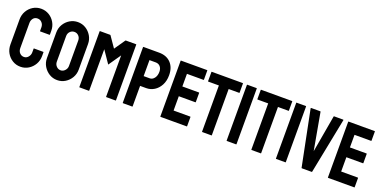

<svg xmlns="http://www.w3.org/2000/svg" viewBox="-15 -1464 4436 2232"><g transform="rotate(20 2202.5 -348.5)"><path d="M224 10Q169 10 124.5 -17.5Q80 -45 54 -91Q28 -137 28 -194V-505Q28 -560 54 -606Q80 -652 124.5 -679.5Q169 -707 224 -707Q278 -707 322.5 -680Q367 -653 393.5 -607Q420 -561 420 -505V-459Q420 -455 416 -455H302Q298 -455 298 -459V-505Q298 -538 276.5 -562Q255 -586 222 -586Q188 -586 169 -561.5Q150 -537 150 -505V-194Q150 -157 171.5 -134Q193 -111 224 -111Q255 -111 276.5 -136.5Q298 -162 298 -194V-240Q298 -244 302 -244H416Q420 -244 420 -240V-194Q420 -137 393.5 -91Q367 -45 322.5 -17.5Q278 10 224 10Z M678 10Q624 10 579.5 -17.5Q535 -45 508 -90.5Q481 -136 481 -191V-507Q481 -562 508 -607.5Q535 -653 580 -680Q625 -707 678 -707Q732 -707 776 -680Q820 -653 847 -607.5Q874 -562 874 -507V-191Q874 -136 847.5 -90.5Q821 -45 776.5 -17.5Q732 10 678 10ZM678 -111Q708 -111 730.5 -135.5Q753 -160 753 -191V-507Q753 -540 731.5 -563Q710 -586 678 -586Q647 -586 625 -563.5Q603 -541 603 -507V-191Q603 -158 625 -134.5Q647 -111 678 -111Z M954 0Q950 0 950 -4V-692Q950 -696 954 -696H1078Q1082 -696 1085 -692L1176 -560L1267 -692Q1270 -696 1274 -696H1399Q1403 -696 1403 -692V-4Q1403 0 1399 0H1285Q1281 0 1281 -4V-515L1176 -363L1072 -515V-4Q1072 0 1068 0Z M1491 0Q1487 0 1487 -4V-692Q1487 -696 1491 -696H1685Q1777 -696 1830.5 -640Q1884 -584 1884 -488Q1884 -417 1856 -365Q1828 -313 1783 -285Q1738 -257 1685 -257H1609V-4Q1609 0 1605 0ZM1609 -378H1685Q1717 -378 1740.5 -408.5Q1764 -439 1764 -488Q1764 -527 1743 -551.5Q1722 -576 1685 -576H1609Z M1956 0Q1952 0 1952 -4V-692Q1952 -696 1956 -696H2278Q2282 -696 2282 -692V-579Q2282 -575 2278 -575H2073V-419H2278Q2282 -419 2282 -415V-302Q2282 -298 2278 -298H2073V-121H2279Q2283 -121 2283 -116V-4Q2283 0 2279 0Z M2472 0Q2468 0 2468 -4V-575H2337Q2333 -575 2333 -579V-692Q2333 -696 2337 -696H2719Q2723 -696 2723 -692V-579Q2723 -575 2719 -575H2589V-4Q2589 0 2585 0Z M2776 0Q2772 0 2772 -4V-692Q2772 -696 2776 -696H2890Q2894 -696 2894 -692V-4Q2894 0 2890 0Z M3082 0Q3078 0 3078 -4V-575H2947Q2943 -575 2943 -579V-692Q2943 -696 2947 -696H3329Q3333 -696 3333 -692V-579Q3333 -575 3329 -575H3199V-4Q3199 0 3195 0Z M3386 0Q3382 0 3382 -4V-692Q3382 -696 3386 -696H3500Q3504 -696 3504 -692V-4Q3504 0 3500 0Z M3561 -691Q3560 -696 3566 -696H3678Q3682 -696 3683 -692L3765 -234L3845 -692Q3846 -696 3850 -696H3961Q3967 -696 3966 -691L3830 -4Q3829 0 3825 0H3704Q3700 0 3699 -4Z M4029 0Q4025 0 4025 -4V-692Q4025 -696 4029 -696H4351Q4355 -696 4355 -692V-579Q4355 -575 4351 -575H4146V-419H4351Q4355 -419 4355 -415V-302Q4355 -298 4351 -298H4146V-121H4352Q4356 -121 4356 -116V-4Q4356 0 4352 0Z"/></g></svg>

Font: AL Dynamic
Style: Regular
Weight: 400
Version: Version 1.000; ttfautohint (v1.8.2) -l 8 -r 50 -G 200 -x 14 